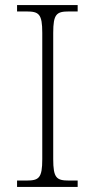

<svg xmlns="http://www.w3.org/2000/svg" viewBox="-20 -734 374 754"><path d="M47 0H285V-25H251C202 -25 189 -35 189 -109V-605C189 -679 202 -689 251 -689H285V-714H47V-689H84C133 -689 146 -679 146 -605V-109C146 -35 133 -25 84 -25H47Z"/></svg>

Font: Noto Serif Ethiopic ExtraLight
Style: Regular
Weight: 200
Designer: Monotype Design Team
Foundry: Monotype Imaging Inc.
Version: Version 2.102